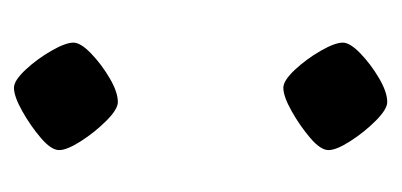

<svg xmlns="http://www.w3.org/2000/svg" viewBox="-166 -388 561 268"><g transform="rotate(-90 114.0 -253.5)"><path d="M106 7Q96 7 80 -9Q64 -25 51.5 -44.5Q39 -64 39 -75Q39 -86 56 -100.5Q73 -115 93.5 -126.5Q114 -138 126 -138Q136 -138 151 -122Q166 -106 177.5 -86Q189 -66 189 -55Q189 -45 174 -30.5Q159 -16 139.5 -4.5Q120 7 106 7ZM106 -369Q96 -369 80 -385Q64 -401 51.5 -420.5Q39 -440 39 -451Q39 -462 56 -476.5Q73 -491 93.5 -502.5Q114 -514 126 -514Q136 -514 151 -498Q166 -482 177.5 -462Q189 -442 189 -431Q189 -421 174 -406.5Q159 -392 139.5 -380.5Q120 -369 106 -369Z"/></g></svg>

Font: Texturina
Style: Regular
Weight: 400
Designer: Guillermo Torres Carreño
Foundry: Omnibus-Type
Version: Version 1.002; ttfautohint (v1.8.3)